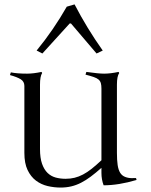

<svg xmlns="http://www.w3.org/2000/svg" viewBox="-20 -825 680 865"><path d="M506.8 -136.2Q506.8 -103.5 510 -81.8Q513.2 -60.1 521.2 -46.9Q529.3 -33.7 543.5 -28.1Q557.6 -22.5 573.2 -22.5Q588.9 -22.5 592.8 -22.9L595.2 -14.2Q514.6 9.8 446.8 9.8Q437 -16.6 437 -45.9V-68.8Q411.1 -45.9 388.9 -29.3Q366.7 -12.7 345.2 -1.7Q323.7 9.3 301.3 14.6Q278.8 20 252.9 20Q223.6 20 194.6 13.2Q165.5 6.3 142.1 -11.2Q118.7 -28.8 104.2 -59.1Q89.8 -89.4 89.8 -136.2V-438Q89.8 -457.5 73.5 -467.8Q57.1 -478 24.9 -486.8L28.8 -499Q57.1 -493.2 102.1 -493.2Q129.9 -493.2 167 -501L169.9 -496.1Q160.2 -481 160.2 -443.8V-153.8Q160.2 -113.3 169.4 -87.2Q178.7 -61 194.3 -45.9Q210 -30.8 231 -25.1Q252 -19.5 275.4 -19.5Q297.4 -19.5 316.2 -24.2Q335 -28.8 354 -38.8Q373 -48.8 393.1 -64.7Q413.1 -80.6 437 -103V-425.8Q437 -440.9 434.3 -450.4Q431.6 -460 424.1 -466.6Q416.5 -473.1 402.3 -478Q388.2 -482.9 365.2 -488.8L369.1 -501Q397 -497.1 417 -495.1Q437 -493.2 449.2 -493.2Q477.1 -493.2 514.2 -501L517.1 -496.1Q506.8 -481.4 506.8 -443.8ZM170.9 -584 145 -597.2Q220.7 -689.5 280.8 -794.9L315.9 -805.2Q371.6 -697.8 442.9 -597.2L415 -584L299.8 -719.2H293.9Z"/></svg>

Font: Junge
Style: Regular
Weight: 400
Designer: Alexei Vanyashin
Foundry: Cyreal (www.cyreal.org)
Version: Version 1.002